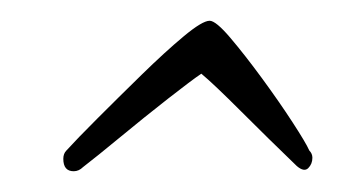

<svg xmlns="http://www.w3.org/2000/svg" viewBox="-20 -801 336 185"><path d="M51 -636Q41 -636 41 -648Q41 -653 44 -656Q54 -667 74 -687Q94 -707 116.5 -729Q139 -751 157 -766Q175 -781 182 -781Q188 -781 202 -764.5Q216 -748 232.5 -725.5Q249 -703 262 -683Q275 -663 278 -656Q281 -653 281 -649Q281 -643 277 -639Q273 -635 266 -641Q239 -667 212.5 -693.5Q186 -720 174 -730Q165 -724 142 -706Q119 -688 96 -669Q73 -650 60 -640Q56 -636 51 -636Z"/></svg>

Font: Oooh Baby
Style: Regular
Weight: 400
Designer: Robert E. Leuschke
Foundry: Robert E. Leuschke
Version: Version 1.011; ttfautohint (v1.8.3)